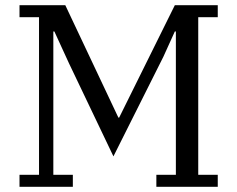

<svg xmlns="http://www.w3.org/2000/svg" viewBox="-20 -718 912 738"><path d="M55 -46H130V-652H55V-698H231L435 -266H438L652 -698H817V-652H742V-46H817V0H581V-46H656V-597H652L608 -500L416 -117L245 -475L189 -597H185V-46H260V0H55Z"/></svg>

Font: IBM Plex Serif
Style: Regular
Weight: 400
Designer: Mike Abbink, Paul van der Laan, Pieter van Rosmalen
Foundry: Bold Monday
Version: Version 3.001